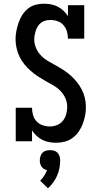

<svg xmlns="http://www.w3.org/2000/svg" viewBox="-20 -763 540 1037"><path d="M284 8Q264 8 245 4.5Q226 1 209 -7.5Q192 -16 177.5 -29.5Q163 -43 153 -59V0H65V-181H153Q153 -161 158.5 -141.5Q164 -122 177.5 -107.5Q191 -93 210 -86.5Q229 -80 249 -80Q269 -80 288 -87.5Q307 -95 319.5 -110.5Q332 -126 337.5 -146Q343 -166 343 -186Q343 -210 333 -232.5Q323 -255 306 -272.5Q289 -290 267.5 -302Q246 -314 225 -326Q204 -338 183.5 -351.5Q163 -365 145 -381Q127 -397 111.5 -416Q96 -435 85.5 -457Q75 -479 69.5 -503Q64 -527 64 -551Q64 -574 68.5 -596.5Q73 -619 80.5 -641Q88 -663 100.5 -682.5Q113 -702 131 -716.5Q149 -731 171.5 -737Q194 -743 217 -743Q236 -743 255 -739.5Q274 -736 291 -727.5Q308 -719 322.5 -705.5Q337 -692 347 -676V-735H435V-554H347Q347 -574 341.5 -593Q336 -612 323 -627Q310 -642 291 -648.5Q272 -655 252 -655Q239 -655 226.5 -652Q214 -649 203.5 -641.5Q193 -634 185.5 -623Q178 -612 174 -600Q170 -588 167.5 -575.5Q165 -563 165 -550Q165 -526 175 -503Q185 -480 202 -462.5Q219 -445 240 -433Q261 -421 282.5 -409Q304 -397 324 -384Q344 -371 362.5 -354.5Q381 -338 396 -319Q411 -300 422 -278.5Q433 -257 438.5 -233Q444 -209 444 -184Q444 -161 439.5 -138Q435 -115 426.5 -93Q418 -71 404.5 -51.5Q391 -32 372 -18Q353 -4 330 2Q307 8 284 8ZM239 254 197 213Q209 201 218.5 186.5Q228 172 234 156Q225 154 217 149Q209 144 204 136.5Q199 129 197 120.5Q195 112 195 103Q195 92 198.5 81Q202 70 209.5 62Q217 54 228 51Q239 48 250 48Q261 48 272 51Q283 54 290.5 62Q298 70 301.5 81Q305 92 305 103Q305 124 301 145Q297 166 288.5 185.5Q280 205 267.5 222.5Q255 240 239 254Z"/></svg>

Font: Iosevka Slab Semibold
Style: Regular
Weight: 600
Monospace: yes
Designer: Belleve Invis
Foundry: Belleve Invis
Version: Version 11.1.1; ttfautohint (v1.8.3)